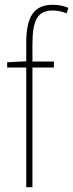

<svg xmlns="http://www.w3.org/2000/svg" viewBox="-20 -785 307 805"><path d="M206 -502V-527H116V-600C116 -701 138 -741 201 -741C220 -741 241 -737 259 -729L267 -752C250 -759 228 -765 202 -765C120 -765 90 -713 90 -604V-528L10 -524V-502H90V0H116V-502Z"/></svg>

Font: Noto Sans Thai Cond Thin
Style: Regular
Weight: 100
Width: 3
Designer: Monotype Design Team
Foundry: Monotype Imaging Inc.
Version: Version 2.002